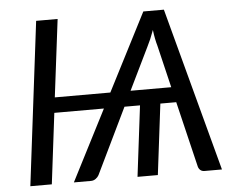

<svg xmlns="http://www.w3.org/2000/svg" viewBox="-51 -777 1029 837"><g transform="rotate(-5 463.5 -358.0)"><path d="M397.5 -309.5H180.5L142.5 0H48.5L136.5 -716H230.5L188.5 -376.5H431.5L605.5 -716H695.5L887 0H811.5Q799.5 0 792.5 -6.2Q785.5 -12.5 783 -22L714 -309.5H644.5L606.5 0H517.5L555.5 -309.5H487.5L348.5 -22Q344 -13.5 334.8 -6.8Q325.5 0 314 0H239ZM520 -376.5H698L653.5 -562.5Q649.5 -576 646 -593.5Q642.5 -611 640 -632Q632.5 -611 624.8 -593Q617 -575 610 -561.5Z"/></g></svg>

Font: Lato
Style: Italic
Weight: 400
Italic angle: -7°
Designer: Lukasz Dziedzic
Foundry: tyPoland Lukasz Dziedzic
Version: Version 2.007; 2014-02-27